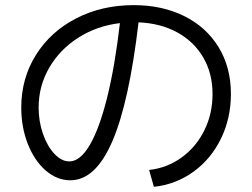

<svg xmlns="http://www.w3.org/2000/svg" viewBox="-20 -722 978 745"><path d="M804.7 -357.4Q804.7 -437 768.8 -498.8Q732.9 -560.5 668 -596.2Q603 -631.8 517.6 -635.3Q481 -324.7 415.8 -173.6Q350.6 -22.5 252.9 -22.5Q201.2 -22.5 157.5 -60.3Q113.8 -98.1 88.1 -163.1Q62.5 -228 62.5 -304.7Q62.5 -417.5 119.1 -508.3Q175.8 -599.1 275.4 -650.6Q375 -702.1 499 -702.1Q608.9 -702.1 694.6 -659.7Q780.3 -617.2 828.1 -539.1Q876 -460.9 876 -357.4Q876 -263.2 837.4 -184.1Q798.8 -105 730.7 -55.7Q662.6 -6.3 577.1 2.9L558.6 -62.5Q628.4 -70.3 684.6 -110.8Q740.7 -151.4 772.7 -215.8Q804.7 -280.3 804.7 -357.4ZM249 -95.7Q291 -95.7 328.4 -159.4Q365.7 -223.1 395.8 -343.8Q425.8 -464.4 445.3 -632.3Q355.5 -621.6 283.7 -575.7Q211.9 -529.8 170.9 -459Q129.9 -388.2 129.9 -304.7Q129.9 -251 146.7 -202.6Q163.6 -154.3 191.2 -125Q218.8 -95.7 249 -95.7Z"/></svg>

Font: Pretendard
Style: Regular
Weight: 400
Designer: Base glyphs from Inter by Rasmus Andersson; Hangeul glyphs from Noto Sans CJK(Source Han Sans) by Jang Soo-young and Kan
Foundry: Kil Hyung-jin
Version: Version 1.309